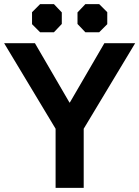

<svg xmlns="http://www.w3.org/2000/svg" viewBox="-20 -909 674 929"><path d="M249 -286 0 -700H149L316 -413H318L485 -700H634L385 -286V0H249ZM135 -792V-850L174 -889H241L279 -849V-793L241 -753H174ZM355 -793V-849L393 -889H460L499 -850V-792L460 -753H393Z"/></svg>

Font: Chakra Petch
Style: Bold
Weight: 700
Designer: Katatrad Aksorn Co.,Ltd.
Foundry: Cadson Demak Co.,Ltd.
Version: Version 1.000; ttfautohint (v1.6)